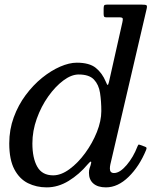

<svg xmlns="http://www.w3.org/2000/svg" viewBox="-20 -800 688 830"><path d="M611.5 -151.5Q582.5 -81 536 -35.5Q489.5 10 438 10Q403 10 383.8 -6.5Q364.5 -23 364.5 -53Q364.5 -64.5 367.2 -72.5Q370 -80.5 371.5 -85Q381 -115.5 359 -89.5Q322.5 -46 276.8 -18Q231 10 182 10Q137.5 10 100.8 -8.2Q64 -26.5 42 -68.2Q20 -110 20 -180Q20 -240 39.5 -293Q59 -346 91.2 -389.2Q123.5 -432.5 162.2 -463.8Q201 -495 240.2 -512Q279.5 -529 312 -529Q366.5 -529 394.2 -506.5Q422 -484 437.5 -446.5Q443 -432.5 445.5 -432.8Q448 -433 451 -445.5L509 -703.5Q511 -712 510.8 -718.5Q510.5 -725 497.5 -725H440Q432 -725 430 -728.5Q428 -732 428 -740V-762Q428 -772 430 -776Q432 -780 441.5 -780H592.5Q608.5 -780 612.8 -777.5Q617 -775 614 -762L457 -89Q456 -85 455.5 -80Q455 -75 455 -71Q455 -52 473 -52Q498 -52 527.2 -86.2Q556.5 -120.5 574.5 -167.5Q576.5 -172.5 578 -174.2Q579.5 -176 584.5 -174L606.5 -166Q612 -164 613.2 -161.5Q614.5 -159 611.5 -151.5ZM418 -320Q418 -362 412.5 -398Q407 -434 386.2 -456Q365.5 -478 320 -478Q288.5 -478 253.8 -452Q219 -426 188.5 -383Q158 -340 139 -287Q120 -234 120 -180Q120 -117 141 -79.5Q162 -42 210 -42Q244 -42 280.5 -68.8Q317 -95.5 348.2 -138.2Q379.5 -181 398.8 -229.2Q418 -277.5 418 -320Z"/></svg>

Font: Besley*
Style: Italic
Weight: 400
Italic angle: -13°
Designer: Owen Earl
Foundry: indestructible type*
Version: Version 2.000; ttfautohint (v1.8.3)